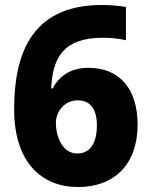

<svg xmlns="http://www.w3.org/2000/svg" viewBox="-20 -743 603 773"><path d="M294 10C442 10 534 -83 534 -241C534 -387 460 -470 336 -470C261 -470 217 -434 192 -387H186C192 -511 235 -591 395 -591C432 -591 461 -587 487 -581V-715C461 -720 418 -723 390 -723C95 -723 37 -508 37 -303C37 -89 148 10 294 10ZM291 -125C233 -125 205 -190 205 -249C205 -293 239 -339 293 -339C346 -339 370 -301 370 -238C370 -160 338 -125 291 -125Z"/></svg>

Font: Noto Sans Gurmukhi ExtraBold
Style: Regular
Weight: 800
Designer: Jelle Bosma - Monotype Design Team
Foundry: Monotype Imaging Inc.
Version: Version 2.004